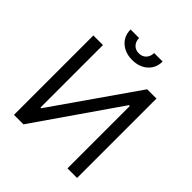

<svg xmlns="http://www.w3.org/2000/svg" viewBox="-245 -1084 1244 1244"><g transform="rotate(45 377.0 -462.5)"><path d="M87.9 -727.5H175.8V-155.3H182.6L581.1 -727.5H666V0H578.1V-571.3H570.3L174.8 0H87.9ZM377.9 -792.5Q334.5 -792.5 301.3 -809.3Q268.1 -826.2 249.5 -856Q231 -885.7 231 -925.3H309.1Q309.1 -893.6 328.1 -873.5Q347.2 -853.5 377.9 -853.5Q408.7 -853.5 427.7 -873.5Q446.8 -893.6 446.8 -925.3H524.9Q524.9 -885.7 506.3 -856Q487.8 -826.2 454.8 -809.3Q421.9 -792.5 377.9 -792.5Z"/></g></svg>

Font: Inter
Style: Regular
Weight: 400
Designer: Rasmus Andersson
Foundry: rsms
Version: Version 4.000;git-8c9346024